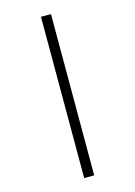

<svg xmlns="http://www.w3.org/2000/svg" viewBox="-141 -896 782 1111"><g transform="rotate(-15 250.0 -340.0)"><path d="M220 143V-823H280V143Z"/></g></svg>

Font: Iosevka SS18 Light
Style: Regular
Weight: 300
Monospace: yes
Designer: Belleve Invis
Foundry: Belleve Invis
Version: Version 25.1.1; ttfautohint (v1.8.4)